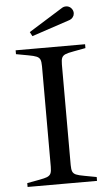

<svg xmlns="http://www.w3.org/2000/svg" viewBox="-59 -904 535 942"><g transform="rotate(-5 209.0 -433.0)"><path d="M38 -19 98 -30Q126 -35 138.5 -40.5Q151 -46 155.5 -56.5Q160 -67 160 -89V-584Q160 -606 155.5 -616.5Q151 -627 138.5 -632.5Q126 -638 98 -643L38 -654V-673H380V-654L321 -643Q292 -638 279.5 -632.5Q267 -627 262.5 -616.5Q258 -606 258 -584V-89Q258 -67 262.5 -56.5Q267 -46 279.5 -40.5Q292 -35 321 -30L380 -19V0H38ZM115 -756 282 -860Q291 -866 302 -866Q318 -866 328 -855Q338 -844 338 -830Q338 -827 336 -819Q331 -808 324 -803Q317 -798 306 -795L126 -735Z"/></g></svg>

Font: Ibarra Real Nova
Style: Regular
Weight: 400
Designer: Jose Maria Ribagorda & Octavio Pardo
Foundry: Jose Maria Ribagorda
Version: Version 1.014